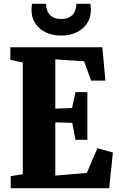

<svg xmlns="http://www.w3.org/2000/svg" viewBox="-20 -992 625 1012"><path d="M100 -74V-662.5L34.5 -676.5V-743H519.5L535.5 -567H460.5L423 -669L271.5 -679V-419.5L359.5 -422.5L378 -506.5H440.5V-255H378L361 -344.5L271.5 -347V-66.5L437.5 -80.5L493.5 -211L575 -188L555.5 0H36.5V-63.5ZM302.5 -804.5Q258 -804.5 222.8 -820.8Q187.5 -837 166.8 -867.5Q146 -898 146 -940.5Q146 -951 146.8 -958Q147.5 -965 148.5 -972H222.5Q222.5 -967.5 223.2 -962.5Q224 -957.5 224.5 -952.5Q227.5 -936 236.2 -922.2Q245 -908.5 261.2 -900.2Q277.5 -892 302.5 -892Q328 -892 344 -900.2Q360 -908.5 368.8 -922.2Q377.5 -936 380.5 -952.5Q381.5 -957.5 382 -962.5Q382.5 -967.5 382.5 -972H456.5Q457.5 -965 458.2 -958Q459 -951 459 -940.5Q459 -898 438.2 -867.5Q417.5 -837 382.2 -820.8Q347 -804.5 302.5 -804.5Z"/></svg>

Font: Merriweather 24pt SemiCondensed Black
Style: Regular
Weight: 900
Width: 4
Designer: Eben Sorkin
Foundry: Eben Sorkin
Version: Version 2.100